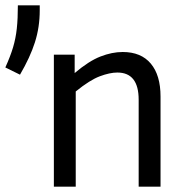

<svg xmlns="http://www.w3.org/2000/svg" viewBox="-35 -700 705 720"><path d="M405 -428Q377 -428 339.5 -414Q302 -400 249 -357V0H167V-495H245V-426Q298 -471 341.5 -488Q385 -505 425 -505Q494 -505 530.5 -461.5Q567 -418 567 -338V0H485V-326Q485 -428 405 -428ZM114 -680V-661Q114 -598 96 -541.5Q78 -485 40 -420L-15 -447Q4 -489 14 -522.5Q24 -556 28 -593Q32 -630 32 -680Z"/></svg>

Font: Inria Sans
Style: Regular
Weight: 400
Designer: Black Foundry Team
Foundry: Black Foundry
Version: Version 1.2; ttfautohint (v1.8.3)